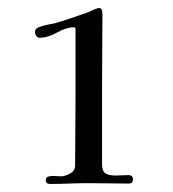

<svg xmlns="http://www.w3.org/2000/svg" viewBox="-20 -831 430 478"><path d="M311 -384Q311 -374 301 -374Q276 -374 250 -374.5Q224 -375 198 -375Q175 -375 151.5 -374Q128 -373 105 -373Q94 -373 94 -382Q94 -390 100.5 -391.5Q107 -393 112 -393Q117 -393 122 -392.5Q127 -392 131 -392Q142 -392 154.5 -399Q167 -406 167 -419Q167 -460 167.5 -501Q168 -542 168 -583V-757Q168 -763 164 -763Q145 -763 122 -750Q99 -737 78 -737Q74 -737 70.5 -741.5Q67 -746 67 -750Q67 -760 76 -763Q86 -767 96 -769Q106 -771 116 -773Q137 -779 157.5 -786Q178 -793 198 -800Q203 -802 212.5 -806.5Q222 -811 227 -811Q232 -811 233.5 -805.5Q235 -800 235 -796Q235 -749 234.5 -701Q234 -653 234 -606V-423Q234 -405 242.5 -399.5Q251 -394 267 -394Q275 -394 283.5 -394.5Q292 -395 300 -395Q311 -395 311 -384Z"/></svg>

Font: Kaisei HarunoUmi Medium
Style: Regular
Weight: 500
Designer: Font-Kai, 金井和夫
Foundry: KAZUO KANAI
Version: Version 5.003